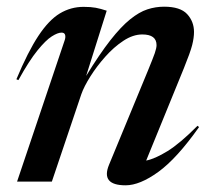

<svg xmlns="http://www.w3.org/2000/svg" viewBox="-20 -543 634 574"><path d="M35 -303.5 29 -306Q63.5 -388.5 94.8 -435.8Q126 -483 158.8 -502.8Q191.5 -522.5 230 -522.5Q251.5 -522.5 266.2 -519.8Q281 -517 299 -511L237.5 -316Q278 -382 310 -422.8Q342 -463.5 369 -485.2Q396 -507 420.5 -515Q445 -523 470.5 -523Q519 -523 539.5 -500.8Q560 -478.5 560 -447.5Q560 -430 554.5 -408.2Q549 -386.5 529.5 -338.5L417 -63Q443 -68 480.8 -91.2Q518.5 -114.5 570.5 -167L575 -163Q509 -69.5 453.5 -29.2Q398 11 355.5 11Q280.5 11 306 -50.5L422.5 -332.5Q437.5 -369 442.8 -384.2Q448 -399.5 448 -408Q448 -440 405.5 -440Q377.5 -440 348.8 -421Q320 -402 294.5 -373.2Q269 -344.5 250 -314.2Q231 -284 223 -261L135 0H31L173 -421.5Q176.5 -431 174.8 -438.2Q173 -445.5 164 -445.5Q152.5 -445.5 134.8 -434.2Q117 -423 92 -392.2Q67 -361.5 35 -303.5Z"/></svg>

Font: Newsreader Display Medium
Style: Italic
Weight: 500
Italic angle: -17°
Designer: Hugues Gentile
Foundry: Production Type
Version: Version 1.001